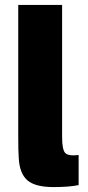

<svg xmlns="http://www.w3.org/2000/svg" viewBox="-20 -750 357 779"><path d="M232 -194Q232 -143 244.5 -129.5Q257 -116 299 -121V1Q261 9 197 9Q122 9 90.5 -19Q59 -47 56 -110Q54 -136 54 -200V-730H232Z"/></svg>

Font: Nacelle Heavy
Style: Regular
Weight: 800
Designer: Sora Sagano
Foundry: Sora Sagano
Version: Version 1.000;FEAKit 1.0